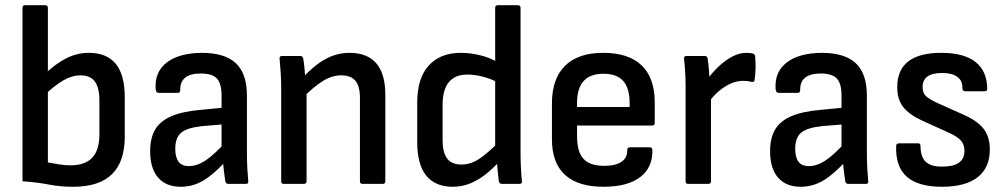

<svg xmlns="http://www.w3.org/2000/svg" viewBox="-20 -703 3844 734"><path d="M260 11Q210 11 166.5 2.5Q123 -6 66 -10V-673Q66 -683 75 -683H153Q163 -683 163 -673V-82Q183 -78 206.5 -74.5Q230 -71 249 -71Q305 -71 332.5 -100Q360 -129 360 -189V-318Q360 -368 342.5 -391.5Q325 -415 287 -415Q256 -415 223.5 -396.5Q191 -378 147 -337L149 -418Q193 -460 234 -480.5Q275 -501 319 -501Q388 -501 422.5 -459Q457 -417 457 -331V-181Q457 -85 408 -37Q359 11 260 11Z M852 0Q843 0 841 -12Q839 -24 836 -49Q833 -74 832 -96L827 -128V-338Q827 -384 809 -403Q791 -422 748 -422Q668 -422 669 -359Q669 -348 660 -348H586Q576 -348 575 -364Q571 -428 617.5 -464Q664 -500 751 -501Q839 -501 881.5 -461.5Q924 -422 924 -337V-122Q924 -87 925.5 -59.5Q927 -32 929 -11Q931 0 920 0ZM671 11Q615 11 584.5 -24Q554 -59 554 -125Q554 -175 573 -207.5Q592 -240 634.5 -258.5Q677 -277 747 -283L840 -292V-228L754 -221Q696 -215 673 -196Q650 -177 650 -134Q650 -102 662.5 -85Q675 -68 702 -68Q733 -68 765 -89Q797 -110 844 -161L847 -91Q799 -38 758.5 -13.5Q718 11 671 11Z M1366 0Q1356 0 1356 -10V-329Q1356 -374 1338.5 -394.5Q1321 -415 1284 -415Q1250 -415 1215.5 -394Q1181 -373 1137 -329L1132 -401Q1162 -433 1191 -455.5Q1220 -478 1251 -489.5Q1282 -501 1316 -501Q1384 -501 1418.5 -461Q1453 -421 1453 -341V-10Q1453 0 1443 0ZM1064 0Q1055 0 1055 -10V-366Q1055 -395 1053 -426Q1051 -457 1049 -477Q1047 -489 1058 -489H1128Q1136 -489 1139 -480Q1142 -465 1144.5 -437.5Q1147 -410 1148 -390L1152 -360V-10Q1152 0 1141 0Z M1711 11Q1644 11 1609.5 -31.5Q1575 -74 1575 -160V-311Q1575 -404 1619 -452.5Q1663 -501 1742 -501Q1779 -501 1818.5 -491Q1858 -481 1883 -464L1887 -386Q1857 -402 1825.5 -410Q1794 -418 1767 -418Q1720 -418 1696 -389Q1672 -360 1672 -301V-166Q1672 -120 1689.5 -97Q1707 -74 1744 -74Q1779 -74 1811 -95Q1843 -116 1889 -162L1892 -89Q1863 -57 1834.5 -35Q1806 -13 1775.5 -1Q1745 11 1711 11ZM1899 0Q1889 0 1887 -10Q1885 -27 1882.5 -50.5Q1880 -74 1880 -92L1873 -131V-673Q1873 -683 1883 -683H1959Q1970 -683 1970 -673V-118Q1970 -92 1971.5 -61.5Q1973 -31 1975 -13Q1978 0 1965 0Z M2287 11Q2190 11 2140 -34.5Q2090 -80 2090 -171V-307Q2090 -402 2140 -451.5Q2190 -501 2286 -501Q2383 -501 2433 -453Q2483 -405 2483 -311V-233Q2483 -223 2473 -223H2186V-182Q2186 -123 2210.5 -96Q2235 -69 2290 -69Q2333 -69 2356 -84.5Q2379 -100 2378 -130Q2378 -140 2389 -140H2464Q2472 -140 2474 -131Q2476 -63 2427.5 -26Q2379 11 2287 11ZM2186 -294H2387V-309Q2387 -366 2362.5 -393.5Q2338 -421 2287 -421Q2236 -421 2211 -393Q2186 -365 2186 -309Z M2610 0Q2601 0 2601 -10V-369Q2601 -398 2599.5 -425.5Q2598 -453 2595 -478Q2594 -489 2604 -489H2674Q2683 -489 2685 -481Q2688 -461 2690 -437.5Q2692 -414 2692 -395L2698 -348V-10Q2698 0 2687 0ZM2688 -310 2683 -398Q2703 -426 2728 -449.5Q2753 -473 2780 -487Q2807 -501 2833 -501Q2849 -501 2859 -498Q2867 -495 2867 -486Q2869 -466 2868.5 -443Q2868 -420 2865 -399Q2865 -388 2853 -390Q2846 -392 2837.5 -393Q2829 -394 2821 -394Q2797 -394 2773.5 -383.5Q2750 -373 2728 -354.5Q2706 -336 2688 -310Z M3222 0Q3213 0 3211 -12Q3209 -24 3206 -49Q3203 -74 3202 -96L3197 -128V-338Q3197 -384 3179 -403Q3161 -422 3118 -422Q3038 -422 3039 -359Q3039 -348 3030 -348H2956Q2946 -348 2945 -364Q2941 -428 2987.5 -464Q3034 -500 3121 -501Q3209 -501 3251.5 -461.5Q3294 -422 3294 -337V-122Q3294 -87 3295.5 -59.5Q3297 -32 3299 -11Q3301 0 3290 0ZM3041 11Q2985 11 2954.5 -24Q2924 -59 2924 -125Q2924 -175 2943 -207.5Q2962 -240 3004.5 -258.5Q3047 -277 3117 -283L3210 -292V-228L3124 -221Q3066 -215 3043 -196Q3020 -177 3020 -134Q3020 -102 3032.5 -85Q3045 -68 3072 -68Q3103 -68 3135 -89Q3167 -110 3214 -161L3217 -91Q3169 -38 3128.5 -13.5Q3088 11 3041 11Z M3581 11Q3490 11 3446.5 -27.5Q3403 -66 3406 -145Q3406 -155 3417 -155H3490Q3499 -155 3499 -146Q3499 -104 3518.5 -85Q3538 -66 3581 -66Q3625 -66 3646 -81Q3667 -96 3667 -126Q3667 -150 3654 -165Q3641 -180 3611 -194L3503 -243Q3454 -266 3432 -295Q3410 -324 3410 -370Q3410 -435 3452 -468Q3494 -501 3578 -501Q3666 -501 3710 -465.5Q3754 -430 3754 -363Q3754 -354 3743 -354H3670Q3659 -354 3659 -368Q3660 -394 3640 -409Q3620 -424 3582 -424Q3544 -424 3525.5 -410.5Q3507 -397 3507 -370Q3507 -349 3518.5 -337Q3530 -325 3562 -310L3669 -262Q3719 -239 3741.5 -209Q3764 -179 3764 -131Q3764 -62 3717.5 -25.5Q3671 11 3581 11Z"/></svg>

Font: Sofia Sans Semi Condensed SemiBold
Style: Regular
Weight: 600
Designer: Botio Nikoltchev, Ani Petrova
Foundry: lettersoup
Version: Version 4.100